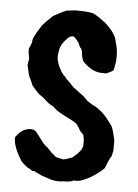

<svg xmlns="http://www.w3.org/2000/svg" viewBox="-50 -663 531 737"><g transform="rotate(5 216.0 -294.5)"><path d="M260 27Q253 34 217 34Q192 39 158 26L137 19L106 4Q102 4 101 4.5Q100 5 96 2Q90 -3 82 -6Q62 -20 54 -31Q22 -82 22 -116Q22 -120 32 -131Q52 -155 82 -155Q94 -154 101 -147L134 -104Q142 -96 152 -88L165 -74L185 -57Q189 -55 193 -55Q197 -53 215 -50Q235 -55 249 -61Q258 -70 265 -75L279 -91Q281 -93 286 -107Q286 -120 286.5 -124.5Q287 -129 283 -149Q282 -152 269 -165Q263 -177 252 -191Q246 -197 194 -223L175 -234L157 -250Q144 -254 120 -277Q110 -284 105 -288Q99 -290 72 -322Q72 -324 55 -360L46 -399L50 -425Q44 -451 46 -464Q50 -470 56 -488Q53 -503 83 -547Q83 -553 127 -595L161 -613L177 -620Q186 -621 201.5 -623Q217 -625 248 -623Q279 -621 287 -615Q294 -612 327 -588Q371 -549 375 -518Q392 -467 377 -409Q377 -405 349 -393L324 -394Q292 -398 263 -427Q255 -432 251 -455Q250 -479 241 -484Q240 -485 233 -502Q216 -524 210.5 -524Q205 -524 198 -521Q162 -492 160 -456Q153 -427 178 -385Q189 -369 192 -369Q198 -359 215 -344L229 -329L271 -298L288 -281L307 -269Q323 -262 338 -250Q358 -235 387 -194Q393 -185 403 -140V-101L398 -78Q393 -73 387 -58Q387 -57 376 -31Q373 -26 352 -10Q322 14 285 26Q277 28 260 27Z"/></g></svg>

Font: Caveat Brush
Style: Regular
Weight: 400
Designer: Pablo Impallari
Foundry: Creative Lab NY
Version: Version 1.096; ttfautohint (v1.3)